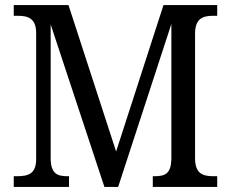

<svg xmlns="http://www.w3.org/2000/svg" viewBox="-20 -734 907 754"><path d="M34 0H251V-42H246C205 -42 179 -51 179 -114V-638L390 0H444L653 -640V-108C651 -51 628 -42 586 -42H580V0H833V-42H819C777 -42 746 -51 746 -113V-601C746 -663 778 -672 818 -672H833V-714H622L436 -139L249 -714H34V-672H49C89 -672 122 -663 122 -604V-109C122 -50 89 -42 47 -42H34Z"/></svg>

Font: Noto Serif Ethiopic SemiCondensed
Style: Regular
Weight: 400
Width: 4
Designer: Monotype Design Team
Foundry: Monotype Imaging Inc.
Version: Version 2.102